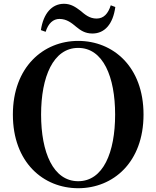

<svg xmlns="http://www.w3.org/2000/svg" viewBox="-20 -975 825 1014"><path d="M196 -816 221 -807C235 -852 261 -875 294 -875C333 -875 359 -853 383 -833C405 -815 429 -798 468 -798C533 -798 577 -848 589 -938L565 -947C551 -903 528 -877 490 -877C452 -877 428 -899 404 -919C380 -937 355 -955 318 -955C254 -955 209 -904 196 -816ZM393 19C578 19 738 -118 738 -370C738 -623 577 -759 393 -759C209 -759 48 -621 48 -370C48 -117 209 19 393 19ZM393 -18C261 -18 197 -170 197 -370C197 -569 261 -722 393 -722C525 -722 588 -569 588 -370C588 -170 525 -18 393 -18Z"/></svg>

Font: Noto Serif KR
Style: Bold
Weight: 700
Designer: Ryoko NISHIZUKA 西塚涼子 (kana & ideographs); Frank Grießhammer (Latin, Greek & Cyrillic); Wenlong ZHANG 张文龙 (bopomofo); San
Foundry: Adobe
Version: Version 2.001;hotconv 1.1.0;makeotfexe 2.6.0